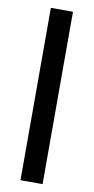

<svg xmlns="http://www.w3.org/2000/svg" viewBox="-89 -822 420 860"><g transform="rotate(10 120.5 -392.0)"><path d="M70 -784H170.6V0H70Z"/></g></svg>

Font: Facade Sud
Style: Regular
Weight: 100
Designer: Éléonore Fines
Foundry: Velvetyne Type Foundry
Version: Version 1.001;Glyphs 3.2 (3202)